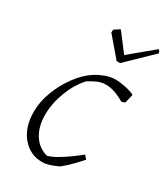

<svg xmlns="http://www.w3.org/2000/svg" viewBox="-171 -743 722 830"><g transform="rotate(30 190.5 -328.5)"><path d="M180 9Q118 10 78 -37.5Q38 -85 38 -162Q38 -211 57 -262Q76 -313 108 -357Q140 -401 178 -426Q200 -440 225.5 -449.5Q251 -459 276 -459Q296 -459 325.5 -453Q355 -447 371 -438L370 -431L361 -394L345 -388Q319 -403 296 -411Q273 -419 251 -419Q229 -419 208.5 -410Q188 -401 168 -388Q131 -347 109 -289Q87 -231 87 -175Q87 -118 111.5 -78Q136 -38 182 -25Q202 -30 227 -44.5Q252 -59 277 -77Q302 -95 323 -112L338 -95Q324 -79 301 -55.5Q278 -32 256 -14Q235 -4 215 2.5Q195 9 180 9ZM239 -530 157 -626 158 -640Q176 -653 186 -658L254 -569L371 -666Q373 -665 376.5 -659.5Q380 -654 380 -650L256 -530Z"/></g></svg>

Font: Labrada Lght
Style: Italic
Weight: 300
Italic angle: -7°
Designer: Mercedes Jáuregui
Foundry: Omnibus-Type Team
Version: Version 1.000; ttfautohint (v1.8.4.7-5d5b)